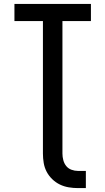

<svg xmlns="http://www.w3.org/2000/svg" viewBox="-20 -755 540 984"><path d="M380 209Q356 209 332 205Q308 201 286.5 190.5Q265 180 247.5 163Q230 146 219 125Q208 104 204 80Q200 56 200 32V-647H54V-735H446V-647H300V32Q300 49 304.5 66Q309 83 319.5 96Q330 109 346.5 115Q363 121 380 121H420V209Z"/></svg>

Font: Iosevka Curly Semibold
Style: Regular
Weight: 600
Monospace: yes
Designer: Belleve Invis
Foundry: Belleve Invis
Version: Version 22.1.2; ttfautohint (v1.8.4)